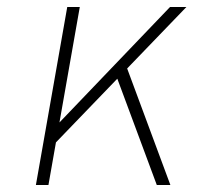

<svg xmlns="http://www.w3.org/2000/svg" viewBox="-20 -531 570 551"><path d="M119 -100 129 -157 468 -511H515ZM83 0 173 -511H209L119 0ZM430 0 313 -315 341 -345 469 0Z"/></svg>

Font: Overpass Thin
Style: Italic
Weight: 250
Italic angle: -10°
Designer: Delve Withrington, Dave Bailey, Thomas Jockin
Foundry: Delve Fonts LLC
Version: Version 4.000